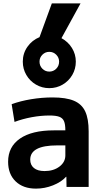

<svg xmlns="http://www.w3.org/2000/svg" viewBox="-20 -1107 600 1137"><path d="M28 -149Q28 -238 98.5 -286.5Q169 -335 299 -335H367Q367 -371 359 -389.5Q351 -408 331 -415.5Q311 -423 273 -423Q222 -423 168 -413Q114 -403 66 -385L49 -490Q101 -509 164.5 -519.5Q228 -530 291 -530Q371 -530 417.5 -510.5Q464 -491 484.5 -447.5Q505 -404 505 -329V0H374L373 -60H371Q343 -29 294 -9.5Q245 10 193 10Q117 10 72.5 -33Q28 -76 28 -149ZM214 -887 287 -1087H457L344 -881Q383 -860 406 -823Q429 -786 429 -742Q429 -699 408 -663Q387 -627 351 -606Q315 -585 272 -585Q229 -585 193 -606Q157 -627 136 -663Q115 -699 115 -742Q115 -791 142.5 -830Q170 -869 214 -887ZM244 -94Q297 -94 332 -120.5Q367 -147 367 -187V-246H319Q159 -246 159 -162Q159 -130 181 -112Q203 -94 244 -94ZM272 -683Q296 -683 313 -700Q330 -717 330 -742Q330 -766 313 -783Q296 -800 272 -800Q248 -800 231 -783Q214 -766 214 -742Q214 -717 231 -700Q248 -683 272 -683Z"/></svg>

Font: Enso
Style: Bold
Weight: 700
Designer: Coji Morishita
Foundry: UNDERFOREST DESIGN
Version: Version 1.000